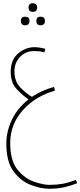

<svg xmlns="http://www.w3.org/2000/svg" viewBox="-20 -770 496 1184"><path d="M156 -724Q156 -697 182 -697Q209 -697 209 -724Q209 -750 182 -750Q156 -750 156 -724ZM204 -641Q204 -614 230 -614Q257 -614 257 -641Q257 -667 230 -667Q204 -667 204 -641ZM109 -641Q109 -614 135 -614Q162 -614 162 -641Q162 -667 135 -667Q109 -667 109 -641ZM456 360 448 339Q403 357 365.5 363.5Q328 370 284 370Q248 370 191 351Q134 332 88.5 277Q43 222 43 112Q43 -4 121.5 -91Q200 -178 319 -211L313 -234Q237 -213 177 -173Q145 -190 107 -229Q69 -268 69 -329Q69 -383 103.5 -419Q138 -455 190 -455Q211 -455 225.5 -453Q240 -451 254 -447L259 -469Q222 -479 193 -479Q137 -479 91.5 -440Q46 -401 46 -327Q46 -258 85 -218Q124 -178 156 -157Q89 -105 54 -33Q19 39 19 117Q19 226 63 286Q107 346 169 370Q231 394 284 394Q337 394 378.5 384Q420 374 456 360Z"/></svg>

Font: Noto Sans Arabic Condensed Thin
Style: Regular
Weight: 250
Width: 3
Designer: Nadine Chahine
Foundry: Monotype Imaging Inc.
Version: 1.001